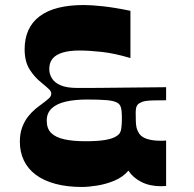

<svg xmlns="http://www.w3.org/2000/svg" viewBox="-20 -732 770 764"><path d="M641 8Q636 8 630.5 8.5Q625 9 620 9Q576 9 542.5 -8Q509 -25 491 -53Q469 -27 435 -13Q401 1 366 6.5Q331 12 306 12Q247 12 200.5 -0.5Q154 -13 122.5 -36.5Q91 -60 75 -93.5Q59 -127 59 -168Q59 -201 68.5 -226Q78 -251 92 -268.5Q106 -286 120.5 -298Q135 -310 145 -317Q168 -334 176 -342Q184 -350 184 -359Q184 -368 176 -376Q168 -384 145 -403Q118 -424 98 -455.5Q78 -487 78 -536Q78 -579 93 -612Q108 -645 138 -667.5Q168 -690 212 -701Q256 -712 314 -712Q343 -712 389.5 -707Q436 -702 499 -689V-501Q435 -520 384.5 -525.5Q334 -531 296 -531Q257 -531 230 -523Q203 -515 189.5 -499Q176 -483 176 -457Q176 -438 186.5 -420.5Q197 -403 221.5 -392.5Q246 -382 289 -382Q308 -382 331.5 -382Q355 -382 393.5 -382.5Q432 -383 491.5 -383.5Q551 -384 641 -385V-333Q611 -333 591 -332.5Q571 -332 558.5 -330Q546 -328 538 -323Q529 -319 524.5 -310.5Q520 -302 520 -284Q520 -262 520.5 -248.5Q521 -235 523 -226Q525 -217 528 -211Q531 -205 534 -200Q545 -185 567 -178.5Q589 -172 618 -172Q624 -172 629.5 -172Q635 -172 641 -173ZM320 -170Q368 -170 398 -175Q428 -180 443 -190Q450 -194 454.5 -199.5Q459 -205 461 -213Q463 -221 464 -234Q465 -247 465 -266Q465 -289 461.5 -303Q458 -317 447 -323Q434 -331 404.5 -333.5Q375 -336 327 -336Q277 -336 241 -327.5Q205 -319 185.5 -300.5Q166 -282 166 -252Q166 -220 184 -202.5Q202 -185 236.5 -177.5Q271 -170 320 -170Z"/></svg>

Font: Ojuju
Style: Bold
Weight: 700
Designer: Chisaokwu Joboson, Mirko Velimirovic
Foundry: Udi Foundry
Version: Version 1.000